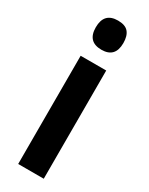

<svg xmlns="http://www.w3.org/2000/svg" viewBox="-201 -800 652 839"><g transform="rotate(30 125.0 -380.5)"><path d="M125 -761Q162 -761 178 -742Q194 -723 194 -687Q194 -614 125 -614Q55 -614 55 -687Q55 -761 125 -761ZM189 -546V0H60V-546Z"/></g></svg>

Font: Noto Sans Telugu ExtraCondensed
Style: Bold
Weight: 700
Width: 2
Designer: Jelle Bosma - Monotype Design Team
Foundry: Monotype Imaging Inc.
Version: Version 2.005; ttfautohint (v1.8.4.7-5d5b)